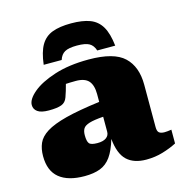

<svg xmlns="http://www.w3.org/2000/svg" viewBox="-109 -833 909 949"><g transform="rotate(-15 345.0 -358.5)"><path d="M681.5 -25.5Q648.5 -8.5 609 3.2Q569.5 15 525 15Q461 15 425.8 -18Q390.5 -51 383 -128.5Q366.5 -72.5 344 -41.2Q321.5 -10 288.8 2.5Q256 15 209 15Q124.5 15 79.8 -21.5Q35 -58 35 -133.5Q35 -170.5 47.5 -199.2Q60 -228 95.2 -250.2Q130.5 -272.5 197.2 -289.8Q264 -307 372.5 -321V-361Q372.5 -406.5 352.8 -428.8Q333 -451 287.5 -451Q270 -451 257.8 -450.5Q245.5 -450 236.5 -449.5Q227.5 -414.5 217 -385.5Q208.5 -361 186.8 -352.8Q165 -344.5 122 -344.5Q82.5 -344.5 64.5 -357.5Q46.5 -370.5 46.5 -392Q46.5 -421.5 86.5 -455.2Q126.5 -489 200.5 -513Q274.5 -537 375.5 -537Q505 -537 557.2 -487.5Q609.5 -438 609.5 -345.5V-128.5Q609.5 -107 618.5 -99.8Q627.5 -92.5 646 -92.5Q659 -92.5 681.5 -96ZM261 -180Q261 -149 270 -137.8Q279 -126.5 312 -126.5Q341.5 -126.5 357 -137.8Q372.5 -149 372.5 -168V-245Q324.5 -241.5 300.5 -234Q276.5 -226.5 268.8 -213.8Q261 -201 261 -180ZM338 -618.5Q295.5 -618.5 275.5 -607.2Q255.5 -596 247 -569H155Q162.5 -633 183.2 -668.2Q204 -703.5 242 -717.8Q280 -732 338 -732Q396.5 -732 434.2 -717.8Q472 -703.5 493 -668.2Q514 -633 521 -569H429Q420.5 -596 400.8 -607.2Q381 -618.5 338 -618.5Z"/></g></svg>

Font: Newsreader Caption ExtraBold
Style: Regular
Weight: 800
Designer: Hugues Gentile
Foundry: Production Type
Version: Version 1.001